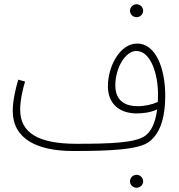

<svg xmlns="http://www.w3.org/2000/svg" viewBox="-20 -690 845 904"><path d="M623 -609C640 -609 654 -623 654 -639C654 -656 640 -670 623 -670C606 -670 592 -656 592 -639C592 -623 606 -609 623 -609ZM325 21C498 21 636 15 684 -24C742 -69 758 -155 758 -239C758 -371 712 -485 626 -485C544 -485 488 -377 488 -284C488 -193 552 -156 623 -156C656 -156 691 -161 720 -175C711 -106 689 -69 664 -51C618 -17 497 -13 340 -13C163 -13 75 -63 75 -173C75 -218 87 -270 98 -306L66 -315C53 -272 40 -214 40 -168C40 -38 151 21 325 21ZM523 -288C523 -370 570 -450 622 -450C690 -450 724 -341 724 -245C724 -233 723 -221 723 -210C697 -198 662 -190 628 -190C575 -190 523 -211 523 -288ZM623 194C640 194 654 180 654 164C654 147 640 133 623 133C606 133 592 147 592 164C592 180 606 194 623 194Z"/></svg>

Font: Noto Sans Arabic UI Cn XLt
Style: Regular
Weight: 200
Width: 3
Designer: Monotype Design Team, Nadine Chahine and Nizar Qandah
Foundry: Monotype Imaging Inc.
Version: Version 2.010